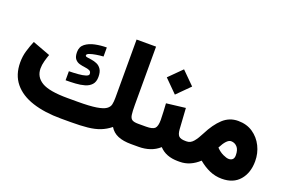

<svg xmlns="http://www.w3.org/2000/svg" viewBox="-91 -990 1952 1307"><g transform="rotate(20 885.5 -336.0)"><path d="M477.5 -146.5Q564 -146.5 611.6 -154.1Q659.2 -161.6 680.2 -176Q701.2 -190.4 705.6 -211.2Q710 -231.9 710 -258.8V-681.6H851.1V-259.8Q851.1 -212.4 854.7 -188Q858.4 -163.6 872.3 -155Q886.2 -146.5 916 -146.5H933.1V0H917Q860.4 0 822 -16.1Q783.7 -32.2 762.7 -67.4Q728.5 -40 690.7 -25.4Q652.8 -10.7 602.8 -5.4Q552.7 0 481 0H410.2Q291.5 0 203.4 -28.6Q115.2 -57.1 66.9 -116.2Q18.6 -175.3 18.6 -265.6Q18.6 -310.1 30.8 -350.6Q43 -391.1 58.1 -426.8L186.5 -378.9Q178.2 -356.9 170.4 -328.1Q162.6 -299.3 162.6 -272.9Q163.1 -211.4 217.5 -179Q272 -146.5 405.3 -146.5ZM350.6 -321.3Q385.7 -321.8 417.7 -324.5Q449.7 -327.1 470.2 -333.7Q490.7 -340.3 490.7 -351.6Q490.7 -369.6 477.3 -375.7Q463.9 -381.8 444.1 -384Q424.3 -386.2 404.5 -391.6Q384.8 -397 371.3 -413.1Q357.9 -429.2 357.9 -463.4Q357.9 -502 385.5 -523.2Q413.1 -544.4 454.8 -553Q496.6 -561.5 538.1 -561.5V-496.1Q513.2 -494.6 486.3 -490.2Q459.5 -485.8 440.9 -479.2Q422.4 -472.7 422.4 -462.9Q422.4 -455.1 435.5 -452.9Q448.7 -450.7 468.3 -448Q487.8 -445.3 507.3 -437Q526.9 -428.7 540 -409.2Q553.2 -389.6 553.2 -353.5Q553.2 -317.4 534.9 -297.4Q516.6 -277.3 486.8 -268.8Q457 -260.3 421.4 -258.1Q385.7 -255.9 350.6 -255.9Z M1268.6 0H1256.8Q1169.4 0 1121.6 -52.2Q1091.8 -25.4 1054 -12.7Q1016.1 0 972.7 0H913.6V-146.5H972.7Q1021.5 -146.5 1036.6 -162.4Q1051.8 -178.2 1051.8 -223.1Q1051.8 -251.5 1049.8 -282.5Q1047.9 -313.5 1046.4 -342.3L1184.6 -358.9L1194.3 -208Q1196.8 -172.9 1210.2 -159.7Q1223.6 -146.5 1257.8 -146.5H1268.6ZM991.2 -510.3 1083 -601.6 1174.8 -510.3 1083 -418.5Z M1408.2 -58.6Q1378.4 -30.8 1343.8 -15.4Q1309.1 0 1270 0H1249.5V-146.5H1267.6Q1294.9 -146.5 1315.7 -171.4Q1336.4 -196.3 1356.9 -237.3Q1394.5 -312 1440.9 -355Q1487.3 -397.9 1550.3 -397.9Q1612.3 -397.9 1657.5 -367.2Q1702.6 -336.4 1727.3 -286.6Q1752 -236.8 1752 -179.2Q1752 -94.7 1706.8 -42Q1661.6 10.7 1578.6 10.7Q1530.8 10.7 1489 -7.6Q1447.3 -25.9 1408.2 -58.6ZM1484.9 -181.2Q1508.3 -156.7 1534.4 -144.5Q1560.5 -132.3 1576.7 -132.3Q1593.8 -132.3 1604 -141.8Q1614.3 -151.4 1614.3 -171.9Q1614.3 -212.4 1596.2 -231.9Q1578.1 -251.5 1552.2 -251.5Q1520.5 -251.5 1484.9 -181.2Z"/></g></svg>

Font: Vazir Black WOL-UI
Style: Black-WOL-UI
Weight: 900
Designer: Saber Rastikerdar
Foundry: Saber Rastikerdar
Version: Version 30.0.0